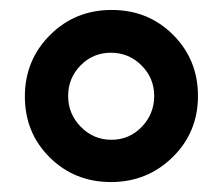

<svg xmlns="http://www.w3.org/2000/svg" viewBox="-20 -702 448 386"><path d="M142 -570.5Q117 -545 117 -509Q117 -473 142.5 -447Q168 -421 204 -421Q240 -421 265 -447Q290 -473 290 -509Q290 -545 264.5 -570.5Q239 -596 203 -596Q167 -596 142 -570.5ZM328 -632Q378 -582 378 -509Q378 -436 327 -386Q276 -336 203 -336Q130 -336 80 -385.5Q30 -435 30 -508Q30 -581 80.5 -631.5Q131 -682 204.5 -682Q278 -682 328 -632Z"/></svg>

Font: Hind Mysuru SemiBold
Style: Regular
Weight: 600
Designer: Manushi Parikh, Hitesh Malaviya
Foundry: Indian Type Foundry
Version: Version 0.703;PS 1.0;hotconv 1.0.86;makeotf.lib2.5.63406